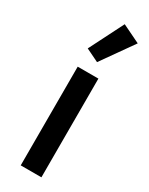

<svg xmlns="http://www.w3.org/2000/svg" viewBox="-208 -835 682 876"><g transform="rotate(30 132.5 -397.5)"><path d="M187 0H78V-520H187ZM262 -749 144 -582 76 -615 167 -795Z"/></g></svg>

Font: IBM Plex Sans Medm
Style: Regular
Weight: 500
Designer: Mike Abbink, Paul van der Laan, Pieter van Rosmalen
Foundry: Bold Monday
Version: Version 3.005